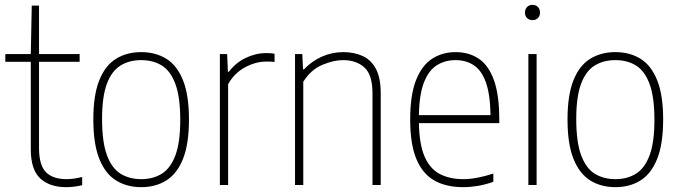

<svg xmlns="http://www.w3.org/2000/svg" viewBox="-20 -763 2804 792"><path d="M252.5 9Q184.5 9 145.8 -27.2Q107 -63.5 107 -147V-508H2V-540H107L111 -740H141V-540H308.5V-508H141V-153Q141 -81 169.8 -52.5Q198.5 -24 254.5 -24Q283 -24 319 -33V1Q285 9 252.5 9Z M562.5 9Q503.5 9 459 -18.5Q414.5 -46 389.8 -107.5Q365 -169 365 -270Q365 -370.5 389.5 -431.8Q414 -493 458.5 -520.5Q503 -548 562.5 -548Q621.5 -548 665.8 -520.8Q710 -493.5 734.8 -432.2Q759.5 -371 759.5 -270Q759.5 -169.5 735 -108Q710.5 -46.5 666.2 -18.8Q622 9 562.5 9ZM562.5 -24Q611.5 -24 647.5 -46.5Q683.5 -69 703.5 -122.2Q723.5 -175.5 723.5 -268.5Q723.5 -362.5 703.5 -416.5Q683.5 -470.5 647.5 -492.8Q611.5 -515 562.5 -515Q513.5 -515 477.2 -492.8Q441 -470.5 421 -417.5Q401 -364.5 401 -272Q401 -177.5 421 -123.2Q441 -69 477.2 -46.5Q513.5 -24 562.5 -24Z M887 0V-540H917L920 -467H924Q952.5 -504.5 993.8 -524.2Q1035 -544 1078 -544Q1097 -544 1112.5 -541.5V-507.5Q1103.5 -508.5 1095.8 -508.8Q1088 -509 1077.5 -509Q1035.5 -509 991.5 -485.8Q947.5 -462.5 921 -416V0Z M1197 0V-540H1227L1230 -477H1234Q1265.5 -510.5 1307.2 -529.2Q1349 -548 1396 -548Q1440.5 -548 1475.5 -532.2Q1510.5 -516.5 1530.5 -479.2Q1550.5 -442 1550.5 -378.5V0H1516.5V-378Q1516.5 -455 1483 -485Q1449.5 -515 1394.5 -515Q1356.5 -515 1309.8 -495.5Q1263 -476 1231 -426V0Z M1890 9Q1820 9 1771.5 -18.5Q1723 -46 1697.5 -107.2Q1672 -168.5 1672 -270Q1672 -371 1696 -432Q1720 -493 1762.2 -520.5Q1804.5 -548 1859.5 -548Q1914.5 -548 1955 -520.8Q1995.5 -493.5 2017.5 -432.5Q2039.5 -371.5 2039.5 -270V-255H1708Q1709.5 -169 1731 -118.2Q1752.5 -67.5 1793.2 -45.8Q1834 -24 1892 -24Q1943.5 -24 2015 -47V-13Q1980.5 -1 1950 4Q1919.5 9 1890 9ZM1859 -515Q1816 -515 1782.5 -494.2Q1749 -473.5 1729.2 -424Q1709.5 -374.5 1708 -288H2003.5Q2002 -374.5 1984 -424Q1966 -473.5 1934 -494.2Q1902 -515 1859 -515Z M2159.5 0V-540H2193.5V0ZM2176.5 -680Q2163 -680 2154.2 -688.5Q2145.5 -697 2145.5 -711Q2145.5 -725.5 2154.2 -734.2Q2163 -743 2176.5 -743Q2190 -743 2198.8 -734.2Q2207.5 -725.5 2207.5 -711Q2207.5 -697 2198.8 -688.5Q2190 -680 2176.5 -680Z M2518.5 9Q2459.5 9 2415 -18.5Q2370.5 -46 2345.8 -107.5Q2321 -169 2321 -270Q2321 -370.5 2345.5 -431.8Q2370 -493 2414.5 -520.5Q2459 -548 2518.5 -548Q2577.5 -548 2621.8 -520.8Q2666 -493.5 2690.8 -432.2Q2715.5 -371 2715.5 -270Q2715.5 -169.5 2691 -108Q2666.5 -46.5 2622.2 -18.8Q2578 9 2518.5 9ZM2518.5 -24Q2567.5 -24 2603.5 -46.5Q2639.5 -69 2659.5 -122.2Q2679.5 -175.5 2679.5 -268.5Q2679.5 -362.5 2659.5 -416.5Q2639.5 -470.5 2603.5 -492.8Q2567.5 -515 2518.5 -515Q2469.5 -515 2433.2 -492.8Q2397 -470.5 2377 -417.5Q2357 -364.5 2357 -272Q2357 -177.5 2377 -123.2Q2397 -69 2433.2 -46.5Q2469.5 -24 2518.5 -24Z"/></svg>

Font: Encode Sans SemiCondensed SemiCondensed Thin
Style: Regular
Weight: 100
Width: 4
Designer: Multiple Designers
Foundry: Impallari Type
Version: Version 3.000; ttfautohint (v1.8.3) -l 8 -r 50 -G 200 -x 14 